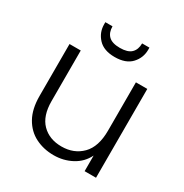

<svg xmlns="http://www.w3.org/2000/svg" viewBox="-173 -877 978 1022"><g transform="rotate(30 316.5 -366.5)"><path d="M144 -235Q144 -144 189.5 -98Q235 -52 310 -52Q386 -52 434.5 -101Q483 -150 483 -249V-546H553V0H483V-96Q458 -45 407.5 -18Q357 9 297 9Q235 9 184.5 -16.5Q134 -42 104.5 -94.5Q75 -147 75 -227V-546H144ZM453 -729Q453 -679 419 -642.5Q385 -606 317 -606Q250 -606 216 -642.5Q182 -679 182 -729V-742H226Q226 -704 247.5 -683Q269 -662 317 -662Q365 -662 386.5 -683Q408 -704 408 -742H453Z"/></g></svg>

Font: Poppins Light
Style: Regular
Weight: 300
Designer: Ninad Kale (Devanagari), Jonny Pinhorn (Latin)
Version: Version 5.002